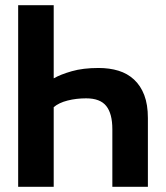

<svg xmlns="http://www.w3.org/2000/svg" viewBox="-20 -720 640 740"><path d="M413 0V-222Q413 -282 389.5 -311.5Q366 -341 312 -341Q274 -341 240.5 -332.5Q207 -324 187 -307V0H50V-700H187V-418Q213 -433 256.5 -445.5Q300 -458 360 -458Q402 -458 436.5 -447.5Q471 -437 496.5 -413.5Q522 -390 536 -353.5Q550 -317 550 -265V0Z"/></svg>

Font: PT Mono
Style: Bold
Weight: 700
Monospace: yes
Designer: A.Korolkova, I.Chaeva
Foundry: ParaType Ltd
Version: Version 1.000 OFL